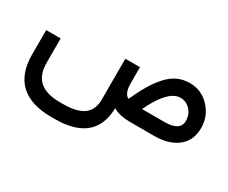

<svg xmlns="http://www.w3.org/2000/svg" viewBox="-100 -690 1422 1200"><g transform="rotate(30 611.5 -89.5)"><path d="M662.6 -213.4Q662.6 -199.2 663.8 -186.8Q665 -174.3 667.7 -165Q670.4 -155.8 673.6 -148.2Q676.8 -140.6 681.2 -135.3Q685.5 -129.9 689.9 -126.2Q694.3 -122.6 699.7 -120.6Q731 -189.9 760.5 -239Q790 -288.1 824.2 -325.2Q858.4 -362.3 897.9 -380.1Q937.5 -397.9 983.9 -397.9Q1067.4 -397.9 1125.7 -336.4Q1184.1 -274.9 1184.1 -189Q1184.1 -97.7 1121.3 -48.8Q1058.6 0 956.1 0H790Q695.8 0 656.7 -28.8Q655.3 53.7 621.6 109.1Q587.9 164.6 522.9 191.9Q458 219.2 363.3 219.2H338.4Q190.4 219.2 114.7 149.2Q39.1 79.1 39.1 -59.1V-225.6V-235.4H48.8H133.8H143.6V-225.6V-59.6Q143.6 27.3 191.7 69.8Q239.7 112.3 338.4 112.3H363.3Q462.4 112.3 509.8 76.2Q557.1 40 557.1 -32.7V-317.9V-327.6H566.9H652.8H662.6V-317.9ZM1079.1 -179.2Q1079.1 -226.1 1049.6 -257.6Q1020 -289.1 978.5 -289.1Q961.4 -289.1 944.3 -282.2Q927.2 -275.4 909.9 -261Q892.6 -246.6 875 -225.1Q857.4 -203.6 839.8 -174.1Q822.3 -144.5 804.7 -107.4H965.8Q1079.1 -107.4 1079.1 -179.2Z"/></g></svg>

Font: Shabnam Medium FD-WOL
Style: Medium-FD-WOL
Weight: 500
Foundry: DejaVu fonts team - Redesigned by Saber Rastikerdar - Based on Vazir font
Version: Version 5.0.1